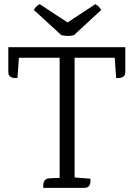

<svg xmlns="http://www.w3.org/2000/svg" viewBox="-20 -904 643 924"><path d="M20 -677H583V-557Q583 -525 539 -529L532 -626H339V-50L415 -44Q419 0 387 0H188Q188 0 188 -8Q188 -34 202 -42Q209 -45 219 -46L267 -48V-626H71L64 -529Q20 -525 20 -557ZM467 -856 336 -735Q308 -727 275 -735L143 -856Q153 -875 171 -884L305 -796L439 -884Q456 -875 467 -856Z"/></svg>

Font: Karma
Style: Regular
Weight: 400
Designer: Joana Correia
Foundry: Indian Type Foundry
Version: Version 1.202;PS 1.0;hotconv 1.0.78;makeotf.lib2.5.61930; tt